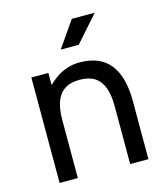

<svg xmlns="http://www.w3.org/2000/svg" viewBox="-108 -808 781 893"><g transform="rotate(-15 282.0 -361.5)"><path d="M408.2 0H496.1V-279.3Q496.1 -396.5 448.5 -457Q400.9 -517.6 301.8 -517.6Q271.5 -517.6 244.6 -509Q217.8 -500.5 194.6 -485.4Q171.4 -470.2 150.4 -449.2V-507.8H68.4V0H156.2V-279.3Q156.2 -333 169.4 -368.4Q182.6 -403.8 210.4 -421.6Q238.3 -439.5 282.2 -439.5Q326.2 -439.5 354 -421.6Q381.8 -403.8 395 -368.4Q408.2 -333 408.2 -279.3ZM320.8 -597.7 431.2 -722.7H320.8L233.9 -597.7Z"/></g></svg>

Font: Giphurs
Style: Regular
Weight: 400
Version: Version 2.010